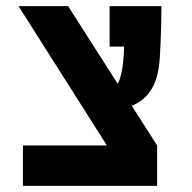

<svg xmlns="http://www.w3.org/2000/svg" viewBox="-20 -606 626 626"><path d="M412.1 0 40.5 -585.9H202.1L492.2 -131.8V0ZM54.7 0V-131.8H492.2V0ZM280.3 -242.2 295.4 -301.8Q345.2 -301.8 362.1 -329.8Q378.9 -357.9 383.3 -424.3Q385.7 -463.4 386.2 -505.4Q386.7 -547.4 386.7 -585.9H506.3Q506.3 -560.1 505.6 -528.8Q504.9 -497.6 503.7 -468.3Q502.4 -439 501 -418.5Q497.6 -359.9 479.2 -324.7Q460.9 -289.6 430.9 -271.7Q400.9 -253.9 362.5 -248Q324.2 -242.2 280.3 -242.2ZM337.4 -454.1V-585.9H502L467.8 -454.1Z"/></svg>

Font: Cascadia Mono
Style: Regular
Weight: 400
Monospace: yes
Designer: Aaron Bell
Foundry: Saja Typeworks
Version: Version 2404.023